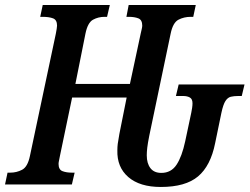

<svg xmlns="http://www.w3.org/2000/svg" viewBox="-38 -734 993 764"><path d="M602 10Q518 10 472.5 -29.5Q427 -69 429 -136Q429 -149 430.5 -161.5Q432 -174 437 -201L466 -346H249L201 -116Q199 -105 197 -96Q195 -87 195 -82Q195 -59 210.5 -53Q226 -47 248 -47H259L248 0H-18L-8 -47H3Q28 -47 50 -58.5Q72 -70 81 -113L184 -599Q186 -610 187.5 -618.5Q189 -627 189 -632Q189 -655 173 -661Q157 -667 132 -667H122L132 -714H399L388 -667H378Q353 -667 332 -655.5Q311 -644 302 -600L262 -400H479L522 -601Q524 -610 526 -618.5Q528 -627 528 -632Q528 -655 512.5 -661Q497 -667 475 -667H465L474 -714H741L731 -667H721Q694 -667 672 -655.5Q650 -644 641 -600L556 -194Q550 -164 548 -146.5Q546 -129 546 -116Q546 -84 560.5 -65Q575 -46 604 -46Q643 -46 664.5 -78.5Q686 -111 699 -172L723 -285Q725 -294 726.5 -304.5Q728 -315 728 -323Q728 -340 717.5 -346Q707 -352 691 -352H662L673 -398H935L924 -352H910Q893 -352 880.5 -349Q868 -346 859 -332Q850 -318 843 -285L818 -164Q800 -74 750 -32Q700 10 602 10Z"/></svg>

Font: Noto Serif ExtraCondensed SemiBold
Style: Italic
Weight: 600
Width: 2
Italic angle: -12°
Designer: Monotype Design Team
Foundry: Monotype Imaging Inc.
Version: Version 2.013